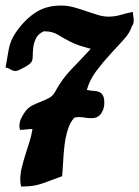

<svg xmlns="http://www.w3.org/2000/svg" viewBox="-25 -674 502 692"><path d="M195 -654Q219 -654 242 -647.5Q265 -641 286.5 -633.5Q308 -626 328 -620Q348 -614 366 -614Q389 -614 410.5 -620.5Q432 -627 454 -631Q454 -623 455.5 -615.5Q457 -608 457 -600Q457 -587 450 -579Q444 -557 421.5 -532Q399 -507 372.5 -478.5Q346 -450 322 -418Q298 -386 288 -350Q301 -347 312.5 -346.5Q324 -346 332.5 -342.5Q341 -339 346 -330Q351 -321 351 -302Q351 -282 339.5 -265Q328 -248 305 -248Q293 -248 282 -250Q271 -252 259 -252Q253 -252 243 -250Q228 -234 219.5 -207Q211 -180 207.5 -150Q204 -120 202.5 -90Q201 -60 199 -39Q166 -27 132.5 -14.5Q99 -2 63 -2H51Q48 -14 48 -27Q48 -47 53.5 -70Q59 -93 66.5 -116.5Q74 -140 81.5 -164Q89 -188 92 -209Q81 -209 69.5 -207.5Q58 -206 47 -206Q45 -216 45 -220Q45 -235 51.5 -248Q58 -261 66 -272Q77 -287 92.5 -294.5Q108 -302 123.5 -308Q139 -314 152 -321Q165 -328 173 -342Q198 -389 232.5 -424.5Q267 -460 302 -498Q283 -503 264 -509Q245 -515 228 -524Q206 -535 185 -548Q164 -561 138 -561H132Q112 -551 104.5 -535.5Q97 -520 95 -503.5Q93 -487 93 -472Q93 -457 88 -450Q85 -446 79 -441.5Q73 -437 66 -433Q59 -429 51.5 -425.5Q44 -422 40 -420Q34 -418 32 -418Q22 -418 13.5 -423.5Q5 -429 -5 -431Q1 -464 6.5 -496Q12 -528 32 -557Q62 -601 101 -627.5Q140 -654 195 -654Z"/></svg>

Font: Praegefest
Style: Regular
Weight: 600
Designer: Peter Wiegel nach alter Vorlage
Foundry: Peter Wiegel
Version: Version 1.000